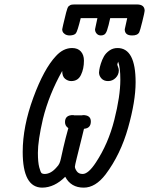

<svg xmlns="http://www.w3.org/2000/svg" viewBox="-20 -840 676 871"><path d="M83 -150.9Q83 -266.1 131.1 -397Q179.2 -527.8 233.9 -585.9Q267.1 -622.1 307.1 -622.1Q333 -622.1 346.9 -606.4Q360.8 -590.8 360.8 -564.9Q360.8 -527.8 347.2 -500Q334 -472.2 303.2 -472.2Q288.1 -472.2 275.1 -482.7Q262.2 -493.2 262.2 -518.1Q202.1 -411.1 174.8 -300.8Q151.9 -201.7 151.9 -147Q151.9 -104 158 -81.1Q164.1 -58.1 168.9 -54.4Q173.8 -50.8 182.1 -50.8Q210.9 -50.8 236.8 -81.1Q245.6 -89.8 249.8 -99.4Q253.9 -108.9 256.3 -120.8Q258.8 -132.8 267.8 -172.4Q276.9 -211.9 290 -258.8Q274.9 -268.6 274.9 -286.1Q274.9 -318.4 312 -317.9H313Q314 -316.9 314.9 -316.9H354L355 -317.9H356Q392.1 -317.9 392.1 -289.1Q392.1 -258.3 361.8 -255.9L360.8 -254.9Q357.9 -241.7 347.4 -200.4Q336.9 -159.2 328.4 -124Q319.8 -88.9 319.8 -84Q319.8 -75.2 328.4 -63Q336.9 -50.8 355 -50.8Q380.9 -50.8 415 -103Q471.2 -188 498.5 -295.9Q525.9 -403.8 525.9 -478Q525.9 -535.2 516.1 -560.1Q512.2 -550.3 512.2 -547.9Q512.2 -543.9 515.6 -535.9Q519 -527.8 519 -521Q519 -501 504.6 -486.6Q490.2 -472.2 470.2 -472.2Q451.2 -472.2 440.2 -484.1Q429.2 -496.1 429.2 -511.2Q429.2 -514.2 430.7 -524.2Q432.1 -534.2 437.5 -551.5Q442.9 -568.8 451.4 -584Q460 -599.1 476.1 -610.6Q492.2 -622.1 513.2 -622.1Q595.2 -622.1 595.2 -466.8Q595.2 -380.9 561 -260Q526.9 -139.2 459 -48.8Q413.1 11.2 359.9 11.2Q301.8 11.2 275.9 -38.1Q227.1 10.7 171.9 11.2Q83 11.2 83 -150.9ZM262.2 -707Q262.2 -710.9 279.8 -782.2Q279.8 -783.2 281.5 -788.1Q283.2 -793 283.2 -793.5Q283.2 -793.9 284.7 -798.6Q286.1 -803.2 286.6 -804.2Q287.1 -805.2 289.1 -808.6Q291 -812 292.5 -812.5Q293.9 -813 296.9 -815.4Q299.8 -817.9 303 -818.4Q306.2 -818.8 309.6 -819.3Q313 -819.8 317.9 -819.8H601.1Q636.2 -819.8 636.2 -791Q636.2 -785.2 625.7 -742.7Q615.2 -700.2 611.8 -693.8Q604 -678.7 579.1 -679.2Q545.9 -679.2 545.9 -707Q545.9 -708 557.1 -757.8H480Q478 -751 476.1 -741.5Q474.1 -731.9 472.7 -726.6Q471.2 -721.2 469 -714.1Q466.8 -707 465.8 -703.1Q464.8 -699.2 462.4 -694.6Q460 -689.9 458 -687.5Q456.1 -685.1 453.1 -683.1Q450.2 -681.2 446 -680.2Q441.9 -679.2 438 -679.2Q425.8 -679.2 418.5 -687.5Q411.1 -695.8 411.1 -707Q411.1 -709 421.9 -757.8H346.2Q331.1 -696.8 324.2 -689Q317.4 -680.2 297.9 -679.2H296.9Q282.7 -679.2 274.4 -685.1Q266.1 -690.9 264.2 -696.5Q262.2 -702.1 262.2 -707Z"/></svg>

Font: CMU Typewriter Text
Style: Italic
Weight: 500
Italic angle: -14.04°
Version: Version 0.7.0